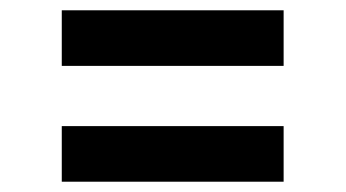

<svg xmlns="http://www.w3.org/2000/svg" viewBox="-20 -460 673 373"><path d="M100 -332V-440H531V-332ZM100 -107V-215H531V-107Z"/></svg>

Font: Lil Grotesk Bold
Style: Regular
Weight: 700
Designer: Bastien Sozeau
Foundry: NBR — Bastien Sozeau
Version: Version 4.002; ttfautohint (v1.8.4.7-5d5b)